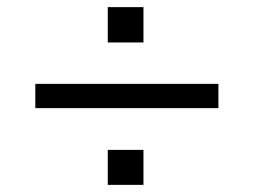

<svg xmlns="http://www.w3.org/2000/svg" viewBox="-20 -554 711 538"><path d="M79 -251V-319H592V-251ZM282 -36V-134H382V-36ZM282 -435V-534H382V-435Z"/></svg>

Font: Nunito Sans 7pt SemiExpanded
Style: Regular
Weight: 400
Width: 6
Designer: Vernon Adams
Foundry: Vernon Adams
Version: Version 3.101;gftools[0.9.27]